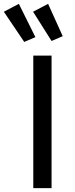

<svg xmlns="http://www.w3.org/2000/svg" viewBox="-73 -978 388 998"><path d="M195 0H100V-689H195ZM53 -760 -53 -917 25 -958 111 -785ZM195 -765 99 -917 177 -958 253 -790Z"/></svg>

Font: Trujillo
Style: Regular
Weight: 400
Designer: Fira Sans original fonts by bBox Type GmbH, Carrois Corporate GbR, & Edenspiekermann AG / Changes by Cristiano Sobral
Foundry: Fira Sans original fonts by bBox Type GmbH, Carrois Corporate GbR, & Edenspiekermann AG / Changes by Cristiano Sobral
Version: Version 4.301;October 17, 2021;FontCreator 14.0.0.2814 64-bi